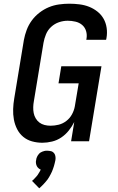

<svg xmlns="http://www.w3.org/2000/svg" viewBox="-20 -763 640 1037"><path d="M209 8Q180 8 153 0.5Q126 -7 105.5 -24Q85 -41 72.5 -65.5Q60 -90 55 -117.5Q50 -145 51 -174Q52 -203 57 -232L109 -547Q114 -574 124 -601Q134 -628 151.5 -652Q169 -676 193 -694.5Q217 -713 243.5 -724Q270 -735 298.5 -739Q327 -743 354 -743Q382 -743 409.5 -739.5Q437 -736 461 -726.5Q485 -717 505.5 -701Q526 -685 539 -662.5Q552 -640 556 -612.5Q560 -585 555 -557L553 -548H446L447 -553Q451 -575 445 -595Q439 -615 424 -628Q409 -641 388 -646Q367 -651 346 -651Q322 -651 298.5 -643Q275 -635 256.5 -618Q238 -601 228.5 -578Q219 -555 215 -532L163 -217Q160 -201 159.5 -184.5Q159 -168 162 -152.5Q165 -137 173 -123.5Q181 -110 193 -101Q205 -92 220.5 -88Q236 -84 253 -84Q275 -84 297 -89.5Q319 -95 338 -109.5Q357 -124 368.5 -145Q380 -166 384 -188L405 -313H296L311 -405H528L461 0H364L381 -104Q369 -80 351.5 -58Q334 -36 311 -20.5Q288 -5 261 1.5Q234 8 209 8ZM192 254 153 214Q158 210 161.5 206.5Q165 203 168.5 199Q172 195 176 191Q180 187 183 182.5Q186 178 189.5 172Q193 166 195 163L200 153Q197 152 194 150Q191 148 188.5 146Q186 144 184 141.5Q182 139 180 136Q178 133 177 129.5Q176 126 175 123Q174 120 174 115Q174 110 174 108L175 103Q175 98 176.5 93.5Q178 89 180 84Q182 79 185 75Q188 71 191.5 67Q195 63 199.5 60.5Q204 58 208.5 56Q213 54 219.5 52.5Q226 51 228 51H235Q239 51 242.5 51.5Q246 52 250 52.5Q254 53 257.5 54Q261 55 264 57Q267 59 269.5 61.5Q272 64 274 67Q276 70 277 73Q278 76 279 80Q280 84 280 88.5Q280 93 280 95L279 103Q277 111 275.5 118.5Q274 126 271.5 133.5Q269 141 266.5 148.5Q264 156 261 163Q258 170 254 177.5Q250 185 246 192Q242 199 237.5 205.5Q233 212 227 218.5Q221 225 214 233Q207 241 204 243Z"/></svg>

Font: Iosevka Aile Semibold
Style: Italic
Weight: 600
Italic angle: -9°
Designer: Belleve Invis
Foundry: Belleve Invis
Version: Version 31.1.0; ttfautohint (v1.8.4)